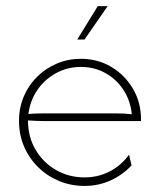

<svg xmlns="http://www.w3.org/2000/svg" viewBox="-20 -595 519 623"><path d="M254.2 8.3Q210.4 8.3 171.9 -7.6Q133.3 -23.6 104.2 -52.1Q75 -80.6 58.3 -119.1Q41.7 -157.6 41.7 -202.8Q41.7 -245.8 57.3 -282.3Q72.9 -318.8 100.7 -346.2Q128.5 -373.6 164.9 -388.9Q201.4 -404.2 242.4 -404.2Q297.2 -404.2 341.3 -377.8Q385.4 -351.4 411.5 -306.9Q437.5 -262.5 437.5 -208.3V-202.1H125Q111.8 -202.1 98.3 -202.8Q84.7 -203.5 70.8 -204.2Q70.8 -150.7 95.5 -109Q120.1 -67.4 161.8 -43.4Q203.5 -19.4 254.2 -19.4Q299.3 -19.4 336.8 -39.2Q374.3 -59 398.6 -93.1L406.9 -58.3Q378.5 -27.8 339.2 -9.7Q300 8.3 254.2 8.3ZM72.2 -225Q85.4 -226.4 98.6 -226.7Q111.8 -227.1 125 -227.1H354.2Q372.2 -227.1 384.4 -226.4Q396.5 -225.7 407.6 -224.3Q403.5 -268.1 380.9 -302.8Q358.3 -337.5 322.6 -357.6Q286.8 -377.8 242.4 -377.8Q199.3 -377.8 162.5 -358Q125.7 -338.2 101.7 -303.8Q77.8 -269.4 72.2 -225ZM230.6 -466.7 297.2 -575H329.2L254.2 -466.7Z"/></svg>

Font: Afacad Flux Thin
Style: Regular
Weight: 250
Designer: Kristian Moeller
Foundry: Dicotype
Version: Version 1.100